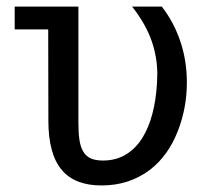

<svg xmlns="http://www.w3.org/2000/svg" viewBox="-20 -567 642 587"><path d="M439 -48.3Q494.6 -91.3 523.9 -167Q551.3 -237.3 551.3 -314.9Q551.3 -381.8 531.2 -440.9Q511.2 -500 474.6 -546.9H383.8Q425.8 -494.1 444.8 -438.5Q460.9 -390.1 460.9 -340.8Q460.9 -328.1 460 -312.5Q453.6 -208.5 416.5 -147.5Q396 -113.8 365.5 -95Q335 -76.2 294.9 -76.2Q272 -76.2 257.3 -82.8Q242.7 -89.4 234.4 -104Q226.1 -117.7 222.9 -139.2Q219.7 -160.6 219.7 -192.9V-546.9H24.9V-477.1H127.4L127.9 -198.2Q127.9 -95.7 168.9 -47.4Q208.5 0 290.5 0Q375.5 0 439 -48.3Z"/></svg>

Font: Hack Dev
Style: Regular
Weight: 400
Designer: Christopher Simpkins
Foundry: Christopher Simpkins
Version: Version 2.0315